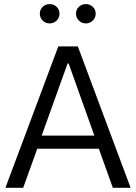

<svg xmlns="http://www.w3.org/2000/svg" viewBox="-20 -898 650 918"><path d="M158.2 -187 90.8 0H5.9L258.8 -676.3H352.1L604.5 0H519.5L452.6 -187ZM303.2 -594.7 179.2 -249.5H431.2L308.1 -594.7ZM170.4 -832.5Q170.4 -852.1 183.8 -865.2Q197.3 -878.4 217.3 -878.4Q237.3 -878.4 251 -865.2Q264.6 -852.1 264.6 -832.5Q264.6 -813.5 251 -799.8Q237.3 -786.1 217.3 -786.1Q197.3 -786.1 183.8 -799.8Q170.4 -813.5 170.4 -832.5ZM343.3 -832.5Q343.3 -852.1 356.9 -865.2Q370.6 -878.4 390.1 -878.4Q410.2 -878.4 423.8 -865.2Q437.5 -852.1 437.5 -832.5Q437.5 -813.5 423.8 -799.8Q410.2 -786.1 390.1 -786.1Q370.6 -786.1 356.9 -799.8Q343.3 -813.5 343.3 -832.5Z"/></svg>

Font: Estedad-FD Regular
Style: FD-Regular
Weight: 400
Designer: Amin Abedi
Version: Version 7.3